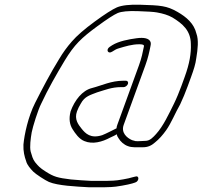

<svg xmlns="http://www.w3.org/2000/svg" viewBox="-20 -644 856 811"><path d="M512.3 -303H501.3C449.2 -303 411.3 -283.2 368 -272C327.6 -262 295.3 -220.7 278.3 -174C269.6 -141 274.9 -116.5 286.7 -98C297.7 -80.7 314.1 -56.5 336.5 -48C371.2 -33.4 411.5 -44.5 445.9 -63C457.9 -68.6 466.8 -72.4 473 -77C473.8 -71.7 476.4 -66 480.8 -60C488.5 -46.3 504.3 -32.2 519.8 -27C536.6 -20 559.4 -22 584 -22C604.2 -22 619.8 -29 634.3 -42C651.8 -55.9 667.3 -73.6 681.5 -93.5C703.1 -123.5 720.7 -168.1 740.9 -203C750.8 -223.3 764.5 -256.8 772.9 -280L787.1 -319C798.4 -350.1 805.9 -372.6 809.2 -399C815.5 -437.1 819.6 -475.1 809.7 -502C799.7 -544.4 767.9 -571.9 729.2 -594C683.6 -620.1 658.1 -621.3 572.1 -624C527.9 -625.3 495.3 -621.7 474.1 -613C454.3 -604.3 422.8 -584.2 379.6 -552.5C336.4 -520.8 304.4 -493 283.7 -469C263.2 -445.7 245.1 -420.7 229.4 -394C192.7 -334.8 159 -270 128.1 -209C99.2 -152 82.6 -75.3 79 -33C77.8 -5 83.4 17.5 90.5 37C94.6 53.4 109.3 69.4 120.5 81C130.3 91.1 171.5 118.1 186.7 124.5C224.3 140.4 300.5 143.9 355.5 147H420.5C430.5 147 440.3 146.7 449.9 146C468 146 524 135.6 538.3 131L550.8 127C568.7 121.7 569.3 95.3 550.9 102L538.8 105C526.9 109.5 474.4 119 458.7 119C449.1 119.7 439.7 120 430.3 120H365.3C332.9 118.1 316.8 117.4 279.5 114C222.9 107 207.9 103 172.7 80.5C147.6 64.4 143.2 59.1 128.1 41C117.8 27.2 115 14.3 109.5 -4C104.8 -23.9 109.3 -58.2 113.9 -85C118.2 -108.1 140.7 -180.6 154 -206C182.6 -267.7 217.9 -329.2 253.2 -388C294.2 -455.5 323.2 -483.3 391.7 -533.5C432.1 -563.2 460.7 -581.7 477.4 -589C493.8 -595.7 521.8 -598.3 561.3 -597C602.8 -595.7 630 -593.8 642.8 -591.5C669 -586.7 689.8 -580.6 708.5 -570C750.7 -544.2 785.4 -515.2 786.1 -459C788 -419 780.5 -375 760.1 -319L746.1 -280.5C738.1 -258.5 725 -226.5 715.3 -207C692.4 -160.8 669.5 -111.2 639.4 -78C626.9 -64.3 613.6 -49 593.8 -49C582.4 -49 563.5 -46.6 552.5 -48L537.9 -52C516.1 -61.5 490.3 -83.2 502.6 -117L594.3 -369C605.4 -399.4 610.8 -424.7 615.8 -450C622.3 -473.8 604.1 -484 578.2 -484C571.5 -484 564.5 -483.5 557.1 -482.5C523.2 -477.9 481.7 -470.2 453.9 -453L443.3 -446C425.6 -434 436.4 -414 454.1 -426C463.6 -431.6 469.9 -436.7 482.1 -440C509.5 -448.1 537.3 -457 568.3 -457C578.2 -457 591 -456.1 587.7 -447C582.8 -422.4 578.1 -398.6 567.3 -369L475.6 -117C473.6 -111.7 472.5 -106.7 472.1 -102C456.4 -94.3 429.3 -79.9 411.6 -73C362.9 -57.4 340.7 -80.2 324.6 -100.5C311.2 -117.4 292.8 -139.6 305.3 -174C309 -184.1 315.7 -197.9 321 -206C337.8 -237.7 361.4 -242.5 390.5 -254C423.8 -263.9 451.8 -276 491.5 -276H502.5C509.3 -276 517.8 -282.5 520.4 -289.5C522.9 -296.5 519.1 -303 512.3 -303Z"/></svg>

Font: Take Off
Style: Drunk
Weight: 400
Foundry: Cannot Into Space Fonts
Version: Version 0.89